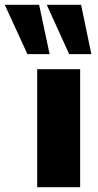

<svg xmlns="http://www.w3.org/2000/svg" viewBox="-101 -785 411 805"><path d="M55 0V-495H235V0ZM189 -558 95 -765H239L282 -558ZM14 -558 -81 -765H63L107 -558Z"/></svg>

Font: Nunito Sans 11pt Black
Style: Regular
Weight: 900
Version: Version 3.101;gftools[0.9.27]